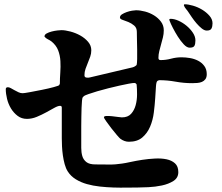

<svg xmlns="http://www.w3.org/2000/svg" viewBox="-20 -842 1040 898"><path d="M840 -817Q840 -822 844 -822Q860 -822 882.5 -815.5Q905 -809 925 -797Q945 -785 959.5 -768.5Q974 -752 974 -733Q974 -718 969 -708.5Q964 -699 947 -699Q936 -699 923.5 -709Q911 -719 899 -733Q887 -747 877.5 -761Q868 -775 862 -784Q857 -792 850 -800Q843 -808 840 -817ZM615 -452Q611 -454 608 -454Q601 -454 582 -450.5Q563 -447 538.5 -441.5Q514 -436 486 -429Q458 -422 434.5 -415Q411 -408 394 -402Q377 -396 373 -393L367 -387Q365 -385 363.5 -371Q362 -357 361.5 -337.5Q361 -318 360.5 -295Q360 -272 360 -251Q360 -230 360 -213.5Q360 -197 360 -191Q360 -171 360 -150Q360 -129 365 -112Q370 -95 384 -84Q398 -73 426 -73Q458 -73 489 -72.5Q520 -72 551 -77Q566 -79 591 -84.5Q616 -90 645.5 -94.5Q675 -99 705 -100.5Q735 -102 759 -97Q783 -92 798.5 -78Q814 -64 814 -37Q814 -10 791 4.5Q768 19 737 25.5Q706 32 674 33.5Q642 35 624 35Q601 35 571.5 35.5Q542 36 510.5 35Q479 34 447 30.5Q415 27 386.5 19Q358 11 334.5 -3.5Q311 -18 297 -40Q288 -54 282.5 -74Q277 -94 274 -115.5Q271 -137 270 -157.5Q269 -178 269 -195V-339Q269 -347 261 -347Q251 -347 234 -337.5Q217 -328 196 -316.5Q175 -305 152 -295.5Q129 -286 106 -286Q81 -286 62.5 -300Q44 -314 31.5 -334.5Q19 -355 13 -379.5Q7 -404 7 -425Q7 -434 17 -434Q23 -434 31 -429.5Q39 -425 48 -420Q57 -415 66.5 -410.5Q76 -406 86 -406Q93 -406 120 -411Q147 -416 177 -422Q207 -428 231 -434.5Q255 -441 257 -444Q258 -446 258.5 -447.5Q259 -449 260 -451Q260 -475 262 -502.5Q264 -530 262.5 -556.5Q261 -583 252 -606.5Q243 -630 221 -648Q213 -654 203.5 -658.5Q194 -663 188 -671Q188 -680 198 -685.5Q208 -691 221.5 -694.5Q235 -698 248 -699.5Q261 -701 267 -701Q285 -701 309.5 -694.5Q334 -688 355.5 -676Q377 -664 392 -646.5Q407 -629 407 -607Q407 -591 402 -577Q397 -563 391 -548.5Q385 -534 380 -520Q375 -506 375 -490Q375 -480 385 -479Q395 -478 401 -480L600 -527Q611 -530 619 -538Q621 -545 621.5 -566Q622 -587 621.5 -611.5Q621 -636 620.5 -659Q620 -682 620 -693Q620 -712 607.5 -722.5Q595 -733 580.5 -739Q566 -745 553.5 -749Q541 -753 541 -760Q541 -769 550.5 -775Q560 -781 572.5 -785.5Q585 -790 597.5 -792Q610 -794 616 -794Q636 -794 658.5 -788Q681 -782 700.5 -770Q720 -758 733 -740.5Q746 -723 746 -700Q746 -683 742 -667Q738 -651 733.5 -635Q729 -619 725 -603Q721 -587 721 -571Q721 -561 731 -561Q756 -561 780 -567.5Q804 -574 829 -574Q848 -574 868.5 -570.5Q889 -567 906.5 -558Q924 -549 935.5 -533.5Q947 -518 947 -495Q947 -480 940.5 -471.5Q934 -463 924.5 -459Q915 -455 903 -454Q891 -453 879 -453Q840 -453 801.5 -460Q763 -467 724 -467Q722 -466 720.5 -465.5Q719 -465 717 -464Q711 -461 709.5 -438.5Q708 -416 706 -384Q704 -352 699.5 -316Q695 -280 682 -249.5Q669 -219 645.5 -199Q622 -179 583 -179Q562 -179 543 -193Q539 -196 526.5 -210.5Q514 -225 500.5 -242.5Q487 -260 476.5 -275Q466 -290 466 -293Q466 -299 477.5 -299.5Q489 -300 503.5 -298.5Q518 -297 531.5 -295Q545 -293 550 -293Q578 -293 593 -309.5Q608 -326 614.5 -350Q621 -374 621 -400.5Q621 -427 619 -447ZM867 -619Q854 -619 839.5 -634.5Q825 -650 812 -670.5Q799 -691 788.5 -711.5Q778 -732 774 -743Q772 -747 772 -750.5Q772 -754 778 -754Q795 -754 815 -745Q835 -736 852.5 -721.5Q870 -707 882 -689Q894 -671 894 -653Q894 -637 889.5 -628Q885 -619 867 -619Z"/></svg>

Font: SoukouMincho
Style: Regular
Weight: 400
Designer: Dr. Ken Lunde (project architect, glyph set definition & overall production); Masataka HATTORI  (production & ideograph 
Foundry: Adobe Systems Incorporated
Version: Version 1.00